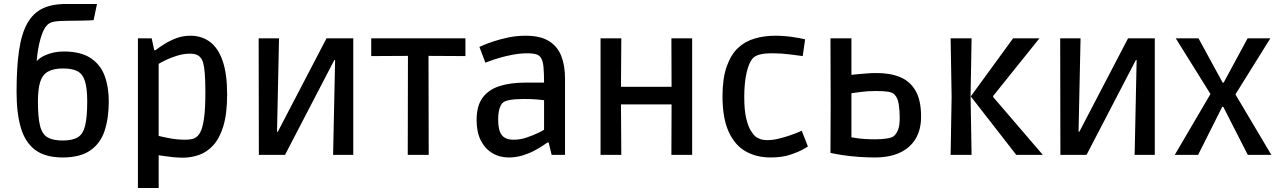

<svg xmlns="http://www.w3.org/2000/svg" viewBox="-20 -776 6411 962"><path d="M294 13Q208 13 157.5 -24Q107 -61 85 -134Q63 -207 63 -316Q63 -439 75.5 -523.5Q88 -608 117 -659.5Q146 -711 194.5 -734Q243 -757 316 -756Q351 -756 376.5 -756Q402 -756 423.5 -756Q445 -756 466 -756L449 -675Q442 -674 423 -673.5Q404 -673 379.5 -672.5Q355 -672 330 -672Q275 -672 251 -667.5Q227 -663 215 -649Q200 -633 188.5 -599.5Q177 -566 170 -522.5Q163 -479 162 -431L139 -436Q162 -479 205 -498.5Q248 -518 299 -518Q384 -518 433.5 -485.5Q483 -453 504 -397Q525 -341 525 -268Q525 -184 504 -120.5Q483 -57 432 -22Q381 13 294 13ZM294 -72Q341 -72 368 -87Q395 -102 406 -144.5Q417 -187 417 -268Q417 -334 405.5 -370Q394 -406 367.5 -419.5Q341 -433 297 -433Q249 -433 221 -417.5Q193 -402 181.5 -366Q170 -330 170 -268Q170 -187 181 -144.5Q192 -102 219.5 -87Q247 -72 294 -72Z M671 166V-584H740L753 -524H758Q778 -539 804 -555.5Q830 -572 863 -584.5Q896 -597 935 -597Q990 -597 1031.5 -566.5Q1073 -536 1095.5 -471Q1118 -406 1118 -303Q1118 -206 1099 -144Q1080 -82 1048 -47.5Q1016 -13 976.5 0.5Q937 14 897 14Q873 14 848 11.5Q823 9 803.5 6Q784 3 775 2V166ZM908 -76Q923 -76 938.5 -78.5Q954 -81 966 -91Q979 -101 988.5 -124.5Q998 -148 1003.5 -193Q1009 -238 1009 -315Q1009 -374 1006 -409Q1003 -444 997.5 -462.5Q992 -481 983 -489Q978 -496 966 -501.5Q954 -507 930 -507Q900 -507 867.5 -497Q835 -487 809.5 -474.5Q784 -462 775 -456V-95Q790 -91 828.5 -83.5Q867 -76 908 -76Z M1277 0 1276 -584H1378L1368 -116H1372L1616 -584H1750V0H1649L1659 -475H1655L1408 0Z M2023 0 2024 -496 1840 -495V-584H2312V-495L2127 -496L2128 0Z M2529 13Q2483 13 2446.5 -9Q2410 -31 2389 -72.5Q2368 -114 2368 -174Q2368 -246 2398 -286.5Q2428 -327 2482.5 -344.5Q2537 -362 2609 -362H2706Q2706 -410 2703 -441.5Q2700 -473 2689 -488Q2681 -500 2665 -504.5Q2649 -509 2626 -509Q2587 -509 2549.5 -502Q2512 -495 2480.5 -485.5Q2449 -476 2430.5 -469Q2412 -462 2412 -462L2382 -541Q2382 -541 2401.5 -549.5Q2421 -558 2454 -569Q2487 -580 2528 -588.5Q2569 -597 2614 -597Q2687 -597 2730 -570.5Q2773 -544 2792 -496Q2811 -448 2811 -382V0H2744L2729 -62H2723Q2716 -57 2698 -45Q2680 -33 2654 -19.5Q2628 -6 2596 3.5Q2564 13 2529 13ZM2553 -76Q2586 -76 2617.5 -86.5Q2649 -97 2673 -108.5Q2697 -120 2706 -126V-274Q2697 -275 2671.5 -277.5Q2646 -280 2605 -280Q2521 -280 2500 -262Q2489 -253 2482.5 -231Q2476 -209 2476 -176Q2476 -123 2494 -99.5Q2512 -76 2553 -76Z M2989 0V-584H3093L3091 -294L3093 0ZM3344 0 3345 -290 3344 -584H3448V0ZM3018 -253V-341H3417V-253Z M3841 13Q3770 13 3715.5 -18Q3661 -49 3630.5 -117Q3600 -185 3600 -294Q3600 -383 3621 -442.5Q3642 -502 3677.5 -535.5Q3713 -569 3761.5 -583Q3810 -597 3864 -597Q3907 -597 3948.5 -591Q3990 -585 4014 -579L4002 -495Q3980 -498 3937 -503.5Q3894 -509 3849 -509Q3811 -509 3787.5 -503Q3764 -497 3752 -484Q3733 -464 3721 -413Q3709 -362 3709 -290Q3709 -223 3719 -182Q3729 -141 3742.5 -120Q3756 -99 3768 -90Q3775 -85 3788.5 -79.5Q3802 -74 3826 -74Q3853 -74 3883 -81.5Q3913 -89 3939 -98Q3965 -107 3981 -114Q3997 -121 3997 -121L4028 -42Q4028 -42 4005 -28.5Q3982 -15 3940 -1Q3898 13 3841 13Z M4363 13Q4324 13 4282.5 10Q4241 7 4204 1.5Q4167 -4 4141 -10L4142 -271L4141 -584H4246V-401Q4259 -403 4279.5 -404.5Q4300 -406 4323 -408Q4346 -410 4366 -410Q4437 -411 4488 -390.5Q4539 -370 4567 -322Q4595 -274 4595 -192Q4595 -126 4567.5 -80.5Q4540 -35 4488.5 -11Q4437 13 4363 13ZM4364 -78Q4398 -78 4423 -82Q4448 -86 4457 -93Q4469 -102 4478.5 -123Q4488 -144 4488 -187Q4488 -222 4483 -254Q4478 -286 4462 -302Q4452 -313 4429.5 -316.5Q4407 -320 4369 -320Q4328 -320 4294 -315.5Q4260 -311 4246 -309V-88Q4254 -87 4272 -84Q4290 -81 4314.5 -79.5Q4339 -78 4364 -78Z M5072 0 4844 -293 5056 -584H5188L4956 -295V-290L5205 0ZM4743 0 4748 -293 4743 -584H4848L4843 -293L4848 0Z M5293 0 5292 -584H5394L5384 -116H5388L5632 -584H5766V0H5665L5675 -475H5671L5424 0Z M5866 0 6045 -305 5871 -584H5985L6106 -362H6111L6231 -584H6345L6170 -303L6350 0H6232L6109 -241H6104L5983 0Z"/></svg>

Font: Ruda SemiBold
Style: Regular
Weight: 600
Designer: Mariela Monsalve and Angelina Sanchez
Foundry: Mariela Monsalve and Angelina Sanchez
Version: Version 2.001